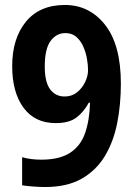

<svg xmlns="http://www.w3.org/2000/svg" viewBox="-20 -742 541 772"><path d="M466 -406Q466 -321 451 -246Q436 -171 401 -113.5Q366 -56 307.5 -23Q249 10 161 10Q141 10 113.5 8Q86 6 69 3V-110Q86 -105 105.5 -102.5Q125 -100 146 -100Q219 -100 261.5 -127.5Q304 -155 322 -206.5Q340 -258 342 -329H337Q317 -292 287.5 -269.5Q258 -247 204 -247Q120 -247 74.5 -309Q29 -371 29 -476Q29 -587 84 -654.5Q139 -722 241 -722Q340 -722 403 -641.5Q466 -561 466 -406ZM243 -609Q207 -609 183.5 -577.5Q160 -546 160 -474Q160 -412 181.5 -383Q203 -354 240 -354Q269 -354 290 -371Q311 -388 322.5 -412.5Q334 -437 334 -460Q334 -481 329.5 -506.5Q325 -532 314.5 -555.5Q304 -579 286.5 -594Q269 -609 243 -609Z"/></svg>

Font: Noto Sans Sinhala UI Condensed
Style: Bold
Weight: 700
Width: 3
Designer: Jelle Bosma - Monotype Design Team
Foundry: Monotype Imaging Inc.
Version: Version 2.006; ttfautohint (v1.8.4.7-5d5b)